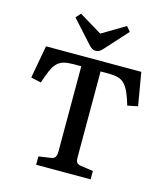

<svg xmlns="http://www.w3.org/2000/svg" viewBox="-135 -1050 1004 1154"><g transform="rotate(15 367.5 -473.5)"><path d="M199 0V-52L275 -63Q294 -66 301 -77.5Q308 -89 308 -113V-642H258Q223 -642 199.5 -635.5Q176 -629 158.5 -612Q141 -595 127.5 -564Q114 -533 98 -485L35 -499L72 -703H665L700 -498L636 -485Q622 -533 608 -564Q594 -595 577 -612Q560 -629 536.5 -635.5Q513 -642 479 -642H428V-110Q428 -86 434.5 -76Q441 -66 463 -63L538 -52V0ZM366 -754Q354 -754 343.5 -760.5Q333 -767 318 -784L198 -917L225 -947L367 -861L511 -947L536 -917L412 -780Q401 -767 390.5 -760.5Q380 -754 366 -754Z"/></g></svg>

Font: Literata 18pt Medium
Style: Regular
Weight: 500
Designer: Latin by Veronika Burian and Jose Scaglione. Greek by Irene Vlachou. Cyrillic by Vera Evstafieva.
Foundry: TypeTogether
Version: Version 3.103;gftools[0.9.29]